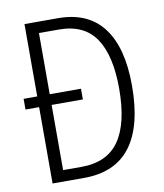

<svg xmlns="http://www.w3.org/2000/svg" viewBox="-81 -781 724 847"><g transform="rotate(-10 281.0 -357.0)"><path d="M236 -714Q370 -714 438 -625Q506 -536 506 -365Q506 -184 436.5 -92Q367 0 227 0H86V-342H25V-390H86V-714ZM231 -664H142V-390H282V-342H142V-50H224Q340 -50 394 -128.5Q448 -207 448 -362Q448 -510 396 -587Q344 -664 231 -664Z"/></g></svg>

Font: Noto Sans Myanmar UI Condensed Light
Style: Regular
Weight: 300
Width: 3
Designer: Monotype Design Team
Foundry: Monotype Imaging Inc.
Version: Version 2.103; ttfautohint (v1.8.4.7-5d5b)